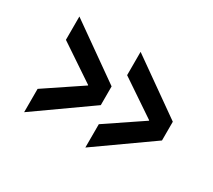

<svg xmlns="http://www.w3.org/2000/svg" viewBox="-99 -707 925 834"><g transform="rotate(30 364.0 -290.0)"><path d="M89 -413V-530L362 -337V-243L89 -50V-167L271 -289V-291ZM396 -413V-530L669 -337V-243L396 -50V-167L577 -289V-291Z"/></g></svg>

Font: Mplus 1p Bold
Style: Bold
Weight: 700
Version: Version 1.061